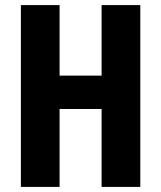

<svg xmlns="http://www.w3.org/2000/svg" viewBox="-20 -734 633 754"><path d="M531 0H379V-306H214V0H62V-714H214V-437H379V-714H531Z"/></svg>

Font: Noto Sans Arabic ExtCond ExtBd
Style: Regular
Weight: 800
Width: 2
Designer: Monotype Design Team, Nadine Chahine, Nizar Qandah and Khaled Hosny
Foundry: Monotype Imaging Inc.
Version: Version 2.012; ttfautohint (v1.8.4.7-5d5b)